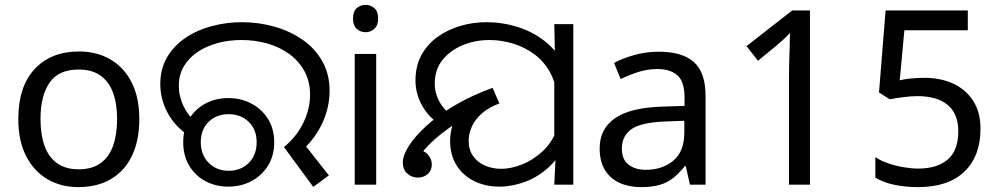

<svg xmlns="http://www.w3.org/2000/svg" viewBox="-20 -757 4095 787"><path d="M551 -269Q551 -180 520.5 -117.5Q490 -55 434 -22.5Q378 10 301 10Q230 10 174.5 -22.5Q119 -55 87 -117.5Q55 -180 55 -269Q55 -402 122 -474Q189 -546 304 -546Q377 -546 432.5 -513.5Q488 -481 519.5 -419.5Q551 -358 551 -269ZM146 -269Q146 -206 162.5 -159.5Q179 -113 214 -88Q249 -63 303 -63Q357 -63 392 -88Q427 -113 443.5 -159.5Q460 -206 460 -269Q460 -333 443 -378Q426 -423 391.5 -447.5Q357 -472 302 -472Q220 -472 183 -418Q146 -364 146 -269Z M1144 -154Q1197 -198 1224 -255Q1251 -312 1251 -369Q1251 -423 1228 -465Q1205 -507 1166 -535.5Q1127 -564 1076.5 -578.5Q1026 -593 970 -593Q918 -593 872 -580.5Q826 -568 790 -544Q754 -520 733.5 -485Q713 -450 713 -405Q713 -362 732.5 -321.5Q752 -281 786 -254L758 -198Q697 -238 667 -294.5Q637 -351 637 -412Q637 -475 665 -522.5Q693 -570 740.5 -602Q788 -634 848 -650Q908 -666 972 -666Q1040 -666 1104 -648Q1168 -630 1219 -595Q1270 -560 1300.5 -507Q1331 -454 1331 -384Q1331 -335 1315 -287Q1299 -239 1269 -197Q1239 -155 1197 -123L1213 -184L1328 -38L1264 9ZM916 8Q864 8 822 -14.5Q780 -37 755.5 -78Q731 -119 731 -174Q731 -229 755.5 -269.5Q780 -310 822 -332.5Q864 -355 916 -355Q968 -355 1010.5 -332.5Q1053 -310 1078.5 -269.5Q1104 -229 1104 -174Q1104 -119 1078.5 -78Q1053 -37 1010.5 -14.5Q968 8 916 8ZM917 -57Q967 -57 999.5 -89Q1032 -121 1032 -174Q1032 -226 999.5 -257.5Q967 -289 917 -289Q867 -289 835 -257.5Q803 -226 803 -174Q803 -122 835.5 -89.5Q868 -57 917 -57Z M1522 -536V0H1434V-536ZM1479 -737Q1499 -737 1514.5 -723.5Q1530 -710 1530 -681Q1530 -653 1514.5 -639Q1499 -625 1479 -625Q1457 -625 1442 -639Q1427 -653 1427 -681Q1427 -710 1442 -723.5Q1457 -737 1479 -737Z M2028 8Q1971 8 1925 -14Q1879 -36 1852 -78.5Q1825 -121 1825 -180Q1825 -203 1831 -230Q1837 -257 1854.5 -285.5Q1872 -314 1906 -340Q1940 -366 1995 -386L2016 -336Q1973 -321 1927 -297Q1881 -273 1838.5 -244.5Q1796 -216 1762 -186Q1728 -156 1708 -128Q1688 -100 1688 -78L1674 -144Q1715 -144 1732.5 -125Q1750 -106 1750 -83Q1750 -58 1733 -43.5Q1716 -29 1693 -29Q1668 -29 1649.5 -45.5Q1631 -62 1631 -91Q1631 -119 1655 -157.5Q1679 -196 1725.5 -239Q1772 -282 1840.5 -323Q1909 -364 1999 -397L2027 -333Q1983 -317 1955 -292Q1927 -267 1914 -238Q1901 -209 1901 -180Q1901 -143 1919.5 -117Q1938 -91 1968.5 -78Q1999 -65 2035 -65Q2073 -65 2117.5 -82Q2162 -99 2201.5 -134.5Q2241 -170 2262 -224L2301 -180Q2277 -116 2232 -74Q2187 -32 2133 -12Q2079 8 2028 8ZM1804 -234Q1744 -267 1713.5 -318.5Q1683 -370 1683 -427Q1683 -486 1707 -530.5Q1731 -575 1772.5 -605Q1814 -635 1866 -650.5Q1918 -666 1974 -666Q2039 -666 2101.5 -646.5Q2164 -627 2214 -587.5Q2264 -548 2293.5 -488Q2323 -428 2323 -347L2262 -345Q2262 -408 2237.5 -455Q2213 -502 2173 -532.5Q2133 -563 2084 -578Q2035 -593 1986 -593Q1928 -593 1877 -572Q1826 -551 1794 -511.5Q1762 -472 1762 -414Q1762 -372 1784.5 -334.5Q1807 -297 1847 -273L1804 -234ZM2257 -106 2252 -144V-471L2255 -511L2252 -658H2330V0H2252Z M2680 -545Q2778 -545 2825 -502Q2872 -459 2872 -365V0H2808L2791 -76H2787Q2764 -47 2739.5 -27.5Q2715 -8 2683.5 1Q2652 10 2607 10Q2559 10 2520.5 -7Q2482 -24 2460 -59.5Q2438 -95 2438 -149Q2438 -229 2501 -272.5Q2564 -316 2695 -320L2786 -323V-355Q2786 -422 2757 -448Q2728 -474 2675 -474Q2633 -474 2595 -461.5Q2557 -449 2524 -433L2497 -499Q2532 -518 2580 -531.5Q2628 -545 2680 -545ZM2706 -259Q2606 -255 2567.5 -227Q2529 -199 2529 -148Q2529 -103 2556.5 -82Q2584 -61 2627 -61Q2695 -61 2740 -98.5Q2785 -136 2785 -214V-262Z M3214 0V-446Q3214 -474 3215 -506.5Q3216 -539 3217 -569.5Q3218 -600 3218 -622Q3202 -605 3190.5 -594.5Q3179 -584 3159 -567L3087 -508L3040 -568L3227 -714H3300V0Z M3742 10Q3692 10 3646 0.5Q3600 -9 3568 -29V-113Q3590 -98 3620.5 -87.5Q3651 -77 3684 -71.5Q3717 -66 3744 -66Q3821 -66 3864.5 -103Q3908 -140 3908 -219Q3908 -290 3865 -326.5Q3822 -363 3740 -363Q3714 -363 3680.5 -358.5Q3647 -354 3627 -350L3583 -378L3610 -714H3947V-633H3687L3668 -428Q3684 -432 3711.5 -435Q3739 -438 3770 -438Q3835 -438 3886.5 -414.5Q3938 -391 3968.5 -344.5Q3999 -298 3999 -229Q3999 -117 3933 -53.5Q3867 10 3742 10Z"/></svg>

Font: oriya15
Style: Book
Weight: 400
Designer: Jelle Bosma - Monotype Design Team
Foundry: Monotype Imaging Inc.
Version: Version 2.003